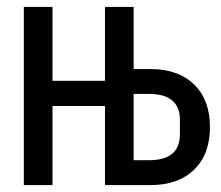

<svg xmlns="http://www.w3.org/2000/svg" viewBox="-20 -536 640 556"><path d="M49 0V-516H132V-302H284V-516H367V-336H416Q496 -336 542 -291.5Q588 -247 588 -168Q588 -89 542 -44.5Q496 0 416 0H284V-229H132V0ZM411 -264H367V-72H411Q501 -72 501 -147V-189Q501 -264 411 -264Z"/></svg>

Font: IBM Plex Mono Text
Style: Regular
Weight: 450
Designer: Mike Abbink, Paul van der Laan, Pieter van Rosmalen
Foundry: Bold Monday
Version: Version 2.000